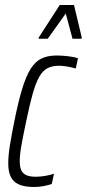

<svg xmlns="http://www.w3.org/2000/svg" viewBox="-20 -740 347 768"><path d="M117 8Q79 8 56 -2Q33 -12 23 -33Q13 -54 13 -86Q13 -117 19.5 -158Q26 -199 37 -253Q53 -333 68.5 -384Q84 -435 102.5 -464.5Q121 -494 146 -506Q171 -518 206 -518Q228 -518 253 -515Q278 -512 292 -507L283 -466Q270 -470 251 -473.5Q232 -477 216 -477Q189 -477 170.5 -467.5Q152 -458 138 -434.5Q124 -411 111.5 -367.5Q99 -324 85 -256Q73 -199 66 -160.5Q59 -122 59 -95Q59 -70 66 -57Q73 -44 87.5 -38.5Q102 -33 123 -33Q141 -33 161 -36.5Q181 -40 196 -45L187 -4Q173 1 154 4.5Q135 8 117 8ZM134 -585 135 -590 219 -720H276L307 -590L306 -585H270L243 -686L171 -585Z"/></svg>

Font: Saira UltraCondensed Light
Style: Italic
Weight: 300
Width: 1
Italic angle: -12°
Designer: Hector Gatti with collaboration of the Omnibus-Type team
Foundry: Omnibus-Type
Version: Version 1.101